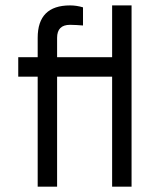

<svg xmlns="http://www.w3.org/2000/svg" viewBox="-20 -704 565 724"><path d="M476.1 -683.6V0H402.8V-415H195.3V0H122.1V-415H48.8V-488.3H122.1V-561.5Q122.1 -683.6 244.1 -683.6Q268.6 -683.6 293 -676.3V-607.9Q280.8 -608.9 268.6 -609.6Q256.3 -610.4 244.1 -610.4Q195.3 -610.4 195.3 -561.5V-488.3H402.8V-683.6Z"/></svg>

Font: Sanitrixie
Style: Regular
Weight: 400
Designer: Jayvee D. Enaguas (Grand Chaos)
Version: Version 1.1 - 6/9/2013